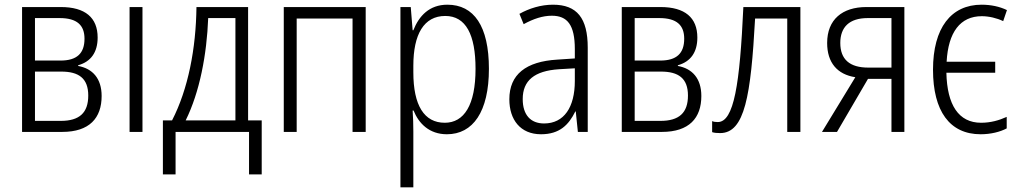

<svg xmlns="http://www.w3.org/2000/svg" viewBox="-20 -562 4343 818"><path d="M396 -402C396 -487 343 -532 239 -532H74V0H245C361 0 413 -59 413 -153C413 -228 374 -270 313 -281V-284C367 -299 396 -339 396 -402ZM340 -397C340 -335 308 -304 238 -304H129V-485H234C309 -485 340 -454 340 -397ZM356 -155C356 -81 318 -47 239 -47H129V-257H241C316 -257 356 -228 356 -155Z M587 0V-532H532V0Z M1037 -532H817C815 -356 782 -183 713 -49H674V181H728V0H1041V181H1095V-49H1037ZM983 -485V-49H771C831 -170 861 -330 867 -485Z M1538 -532H1189V0H1244V-483H1482V0H1538Z M1886 -542C1809 -542 1765 -494 1741 -433H1738L1730 -532H1686V236H1741V-1C1741 -30 1740 -64 1738 -91H1742C1764 -36 1809 10 1884 10C1995 10 2063 -86 2063 -269C2063 -451 1999 -542 1886 -542ZM1877 -494C1965 -494 2006 -414 2006 -269C2006 -114 1957 -39 1875 -39C1787 -39 1741 -113 1741 -254V-282C1741 -416 1786 -494 1877 -494Z M2336 -542C2284 -542 2234 -526 2193 -503L2211 -459C2253 -482 2292 -495 2331 -495C2397 -495 2429 -456 2429 -353V-313L2354 -308C2221 -300 2150 -245 2150 -139C2150 -52 2197 10 2285 10C2364 10 2403 -30 2431 -87H2433L2442 0H2484V-359C2484 -485 2438 -542 2336 -542ZM2429 -271V-217C2429 -105 2383 -36 2298 -36C2241 -36 2207 -72 2207 -140C2207 -219 2257 -260 2361 -267Z M2951 -402C2951 -487 2898 -532 2794 -532H2629V0H2800C2916 0 2968 -59 2968 -153C2968 -228 2929 -270 2868 -281V-284C2922 -299 2951 -339 2951 -402ZM2895 -397C2895 -335 2863 -304 2793 -304H2684V-485H2789C2864 -485 2895 -454 2895 -397ZM2911 -155C2911 -81 2873 -47 2794 -47H2684V-257H2796C2871 -257 2911 -228 2911 -155Z M3390 0V-532H3147C3132 -203 3107 -42 3038 -42C3028 -42 3021 -43 3014 -46V1C3023 4 3034 5 3048 5C3153 5 3179 -154 3197 -483H3334V0Z M3546 0 3678 -226H3778V0H3833V-532H3671C3569 -532 3504 -479 3504 -379C3504 -295 3547 -245 3624 -233L3482 0ZM3560 -379C3560 -446 3598 -485 3677 -485H3778V-274H3679C3600 -274 3560 -309 3560 -379Z M4158 10C4201 10 4241 0 4269 -15V-64C4236 -49 4200 -39 4160 -39C4064 -39 4015 -115 4012 -252H4220V-299H4013C4020 -425 4071 -493 4163 -493C4193 -493 4227 -485 4254 -472L4270 -519C4239 -534 4202 -542 4162 -542C4032 -542 3955 -443 3955 -265C3955 -89 4026 10 4158 10Z"/></svg>

Font: Noto Sans Display SemiCondensed Light
Style: Regular
Weight: 300
Width: 4
Designer: Monotype Design Team
Foundry: Monotype Imaging Inc.
Version: Version 1.900